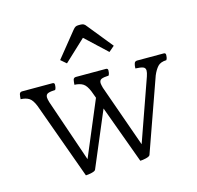

<svg xmlns="http://www.w3.org/2000/svg" viewBox="-104 -889 958 934"><g transform="rotate(-15 375.0 -422.5)"><path d="M490 -65 383 -357 266 -80Q263 -73 245 -69Q227 -65 216 -65L76 -452Q63 -484 47 -494Q31 -504 5 -505Q5 -510 6 -517.5Q7 -525 8 -530Q11 -540 22 -540H175Q185 -540 185 -530Q185 -526 184 -518.5Q183 -511 179 -505Q155 -504 143 -499.5Q131 -495 131 -480Q131 -472 136 -455L244 -139L361 -417L348 -452Q335 -484 318.5 -494Q302 -504 276 -505Q276 -510 277 -517.5Q278 -525 279 -530Q282 -540 293 -540H444Q454 -540 454 -530Q454 -526 453 -518.5Q452 -511 448 -505Q424 -504 412.5 -499.5Q401 -495 401 -480Q401 -476 402.5 -469.5Q404 -463 406 -455L517 -141L627 -453Q633 -471 633 -481Q633 -495 621 -499.5Q609 -504 583 -505Q583 -518 586 -528Q588 -536 593 -538Q598 -540 599 -540H735Q745 -540 745 -530Q745 -526 744 -518.5Q743 -511 739 -505Q709 -504 695 -488.5Q681 -473 670 -447L540 -80Q536 -73 518.5 -69Q501 -65 490 -65ZM240 -639 341 -764Q349 -774 355 -777Q361 -780 370 -780H380Q389 -780 395.5 -777Q402 -774 409 -764L510 -639L482 -615L375 -715L268 -615Z"/></g></svg>

Font: Gowun Batang
Style: Regular
Weight: 400
Designer: Yanghee Ryu
Foundry: Yanghee Ryu
Version: Version 2.000